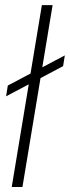

<svg xmlns="http://www.w3.org/2000/svg" viewBox="-20 -748 279 768"><path d="M190.4 -727.5 69.8 0H26.9L147.5 -727.5ZM4.4 -362.8 11.2 -405.8 239.3 -526.4 232.4 -483.4Z"/></svg>

Font: Inter 28pt ExtraLight
Style: Italic
Weight: 250
Italic angle: -9.3988°
Designer: Rasmus Andersson
Foundry: rsms
Version: Version 4.001;git-66647c0bb